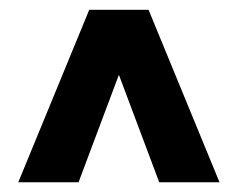

<svg xmlns="http://www.w3.org/2000/svg" viewBox="-20 -731 488 395"><path d="M431.6 -356 285.6 -710.9H163.6L17.6 -356H141.6L224.6 -577.1L307.6 -356Z"/></svg>

Font: Vazirmatn Black
Style: Regular
Weight: 900
Designer: Saber Rastikerdar
Foundry: Saber Rastikerdar
Version: Version 33.003